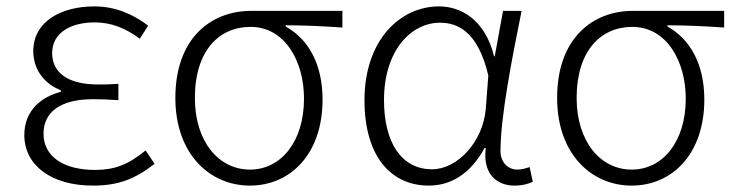

<svg xmlns="http://www.w3.org/2000/svg" viewBox="-20 -567 2296 600"><path d="M270 13C348 13 400 -6 463 -55L435 -97C381 -52 337 -36 277 -36C177 -36 116 -79 116 -149C116 -217 169 -257 271 -257C296 -257 319 -256 350 -254V-305C323 -303 307 -303 287 -303C185 -303 143 -345 143 -401C143 -466 203 -497 276 -497C328 -497 372 -479 417 -446L443 -487C395 -523 340 -547 275 -547C171 -547 84 -500 84 -407C84 -354 114 -307 170 -285V-280C111 -265 56 -223 56 -145C56 -50 141 13 270 13Z M761 13C886 13 988 -84 988 -256C988 -365 945 -444 873 -484V-488C934 -488 988 -485 1050 -481V-533H764C641 -533 528 -449 528 -261C528 -85 636 13 761 13ZM761 -37C664 -37 589 -124 589 -261C589 -409 665 -483 763 -483C870 -483 930 -376 930 -259C930 -124 858 -37 761 -37Z M1320 13C1392 13 1452 -27 1494 -104H1498C1488 -26 1530 13 1588 13C1614 13 1632 7 1645 1L1635 -45C1624 -41 1610 -37 1597 -37C1568 -37 1544 -59 1544 -95C1544 -201 1580 -385 1610 -533H1552L1526 -391H1524C1496 -505 1421 -547 1352 -547C1229 -547 1119 -440 1119 -254C1119 -78 1202 13 1320 13ZM1330 -38C1235 -38 1180 -121 1180 -254C1180 -410 1265 -496 1355 -496C1407 -496 1473 -472 1506 -331L1498 -226C1489 -124 1410 -38 1330 -38Z M1954 13C2079 13 2181 -84 2181 -256C2181 -365 2138 -444 2066 -484V-488C2127 -488 2181 -485 2243 -481V-533H1957C1834 -533 1721 -449 1721 -261C1721 -85 1829 13 1954 13ZM1954 -37C1857 -37 1782 -124 1782 -261C1782 -409 1858 -483 1956 -483C2063 -483 2123 -376 2123 -259C2123 -124 2051 -37 1954 -37Z"/></svg>

Font: Noto Sans Japanese Light
Style: Regular
Weight: 300
Designer: Ryoko NISHIZUKA (kana & ideographs); Paul D. Hunt (Latin, Greek & Cyrillic); Wenlong ZHANG (bopomofo); Sandoll Communica
Foundry: Adobe Systems Incorporated
Version: Version 1.000;PS 1;hotconv 1.0.78;makeotf.lib2.5.61930